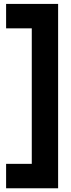

<svg xmlns="http://www.w3.org/2000/svg" viewBox="-20 -816 374 1006"><path d="M284.5 170.5V-795.5H12V-667.5H146.5V42.5H12V170.5Z"/></svg>

Font: MCL Standard Bold
Style: Regular
Weight: 700
Designer: Květoslav Bartoš
Foundry: Florian Karsten
Version: Version 1.001;Glyphs 3.2.3 (3260)